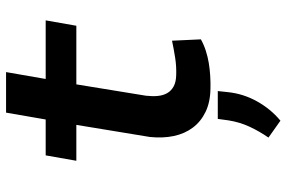

<svg xmlns="http://www.w3.org/2000/svg" viewBox="-174 -524 936 627"><g transform="rotate(-90 293.5 -210.0)"><path d="M372.1 -657.7 349.6 -528.3H541L523.4 -428.2H332L294.9 -200.7Q292.5 -179.7 294.2 -162.1Q295.9 -144.5 303.5 -131.3Q311 -118.2 325.4 -110.4Q339.8 -102.5 362.8 -102.1Q391.1 -101.1 418.9 -105.5Q446.8 -109.9 474.6 -115.7L479 -21.5Q461.4 -11.7 441.7 -5.4Q421.9 1 401.1 4.4Q380.4 7.8 359.4 9Q338.4 10.3 318.8 9.8Q274.4 9.3 242.4 -6.1Q210.4 -21.5 190.7 -47.9Q170.9 -74.2 163.3 -110.1Q155.8 -146 160.2 -188L199.7 -428.2H82.5L100.1 -528.3H217.3L239.7 -657.7ZM306.6 66.9Q301.3 117.2 276.6 161.6Q252 206.1 213.4 238.3L158.2 199.2Q179.2 168.9 193.8 137.2Q208.5 105.5 214.4 68.8L219.2 33.7H310.1Z"/></g></svg>

Font: Roboto Mono
Style: Bold Italic
Weight: 700
Designer: Google
Version: Version 2.000985; 2015; ttfautohint (v1.3)